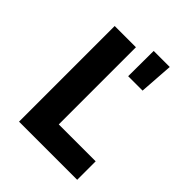

<svg xmlns="http://www.w3.org/2000/svg" viewBox="-216 -906 1032 1032"><g transform="rotate(45 300.0 -390.0)"><path d="M105 0V-727H266.5V-49L170 -140.5H547V0ZM347 -587.5 348 -780.5H470L456.5 -587.5Z"/></g></svg>

Font: Spline Sans Mono
Style: Regular
Weight: 400
Monospace: yes
Designer: Eben Sorkin, Mirko Velimirovic
Foundry: Sorkin Type
Version: Version 1.004